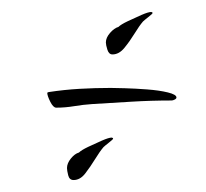

<svg xmlns="http://www.w3.org/2000/svg" viewBox="-20 -314 344 321"><path d="M168 -223Q162 -223 159.5 -231Q157 -239 157 -243Q157 -251 164 -259Q171 -267 178 -269Q182 -273 193.5 -278.5Q205 -284 216.5 -289Q228 -294 233 -294L235 -293V-292Q235 -291 228 -285.5Q221 -280 219 -278Q213 -271 205 -258Q197 -245 188 -234Q179 -223 168 -223ZM74 -134Q69 -134 64 -144Q59 -154 59 -159L61 -160Q87 -164 113 -165.5Q139 -167 165 -167Q171 -167 188.5 -166.5Q206 -166 226 -164.5Q246 -163 260.5 -159.5Q275 -156 275 -151Q275 -149 272 -147.5Q269 -146 267 -146Q233 -146 200 -144Q167 -142 134 -140Q119 -139 104 -136.5Q89 -134 74 -134ZM103 -13Q96 -13 94 -21Q92 -29 92 -33Q92 -41 98.5 -49Q105 -57 112 -59Q116 -63 127.5 -68.5Q139 -74 150.5 -79Q162 -84 167 -84L169 -83V-82Q169 -81 162 -75.5Q155 -70 153 -68Q147 -61 139 -48Q131 -35 122.5 -24Q114 -13 103 -13Z"/></svg>

Font: Bonheur Royale
Style: Regular
Weight: 400
Designer: Robert E. Leuschke
Foundry: Robert E. Leuschke
Version: Version 1.010; ttfautohint (v1.8.3)